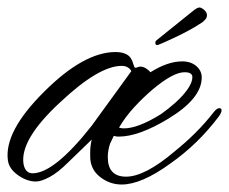

<svg xmlns="http://www.w3.org/2000/svg" viewBox="-29 -480 612 513"><path d="M557 -191Q563 -191 563 -185Q563 -179 555 -168Q527 -131 495 -100Q463 -69 426 -43Q349 13 296 13Q264 13 238 -7.5Q212 -28 212 -62V-73Q212 -90 216 -107L154 -47Q126 -19 103.5 -7Q81 5 67 5Q43 5 19 -12Q-5 -29 -8 -52Q-18 -129 89 -235Q195 -341 280 -341Q303 -341 316 -330Q323 -323 326.5 -311Q330 -299 332 -299Q336 -299 339 -300.5Q342 -302 346 -302Q354 -302 361.5 -297Q369 -292 373 -287Q419 -316 458 -316Q481 -316 495.5 -303.5Q510 -291 510 -273Q510 -217 421 -163Q342 -115 288 -115Q281 -115 275 -117L265 -96Q259 -78 259 -60Q259 -8 308 -8Q358 -8 437 -75Q498 -124 541 -179Q550 -191 557 -191ZM58 -17Q116 -17 216 -144L322 -290Q314 -304 296 -304Q235 -304 131 -206Q23 -106 34 -41Q39 -17 58 -17ZM464 -287Q434 -287 380 -242Q354 -220 330 -194Q306 -168 289 -139Q295 -137 302 -137Q340 -137 401 -175Q421 -189 440.5 -206.5Q460 -224 472.5 -242Q485 -260 485 -274Q485 -287 464 -287ZM393 -360Q386 -358 386 -366Q386 -370 390 -373L487 -451Q498 -460 504 -460Q509 -460 516.5 -453.5Q524 -447 524 -440Q524 -433 520 -428.5Q516 -424 511 -420Q505 -416 491 -407.5Q477 -399 451 -386Q428 -375 413.5 -368.5Q399 -362 393 -360Z"/></svg>

Font: Alex Brush
Style: Regular
Weight: 400
Designer: Robert E. Leuschke
Foundry: Robert E. Leuschke
Version: Version 1.111; ttfautohint (v1.8.4.7-5d5b)